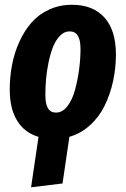

<svg xmlns="http://www.w3.org/2000/svg" viewBox="-20 -568 529 808"><path d="M467.8 -338.9Q467.8 -280.8 455.8 -226.1Q443.8 -171.4 420.7 -123.8Q397.5 -76.2 359.1 -41.3Q320.8 -6.3 272 7.8L243.2 204.1L110.8 220.2L142.1 7.8Q84 -8.8 52.5 -59.6Q21 -110.4 21 -190.9Q21 -244.6 30.8 -295.4Q40.5 -346.2 61.5 -392.3Q82.5 -438.5 112.5 -472.9Q142.6 -507.3 186.5 -527.6Q230.5 -547.9 283.2 -547.9Q371.1 -547.9 419.4 -494.4Q467.8 -440.9 467.8 -338.9ZM215.8 -94.2Q243.2 -94.2 264.2 -121.8Q285.2 -149.4 296.4 -192.1Q307.6 -234.9 313.2 -278.1Q318.8 -321.3 318.8 -360.8Q318.8 -400.4 307.4 -418.2Q295.9 -436 272.9 -436Q250.5 -436 232.4 -417.5Q214.4 -398.9 203.1 -370.4Q191.9 -341.8 184.3 -305.4Q176.8 -269 173.8 -235.1Q170.9 -201.2 170.9 -169.9Q170.9 -129.9 181.9 -112.1Q192.9 -94.2 215.8 -94.2Z"/></svg>

Font: Fira Sans Compressed
Style: Bold Italic
Weight: 700
Width: 3
Italic angle: -8°
Designer: Carrois Corporate & Edenspiekermann AG
Foundry: Carrois Corporate GbR & Edenspiekermann AG
Version: Version 4.203;PS 004.203;hotconv 1.0.88;makeotf.lib2.5.64775